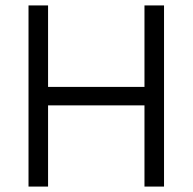

<svg xmlns="http://www.w3.org/2000/svg" viewBox="-20 -687 709 707"><path d="M85 0V-667H157V-367H512V-667H584V0H512V-299H157V0Z"/></svg>

Font: Maven Pro VF Beta
Style: Regular
Weight: 400
Designer: Joe Prince
Foundry: Joe Prince
Version: Version 2.002